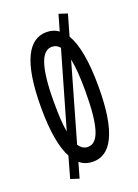

<svg xmlns="http://www.w3.org/2000/svg" viewBox="-114 -564 477 662"><g transform="rotate(-20 125.0 -232.5)"><path d="M61 47 77 -9C91 3 108 8 126 8C188 8 231 -55 231 -229C231 -326 218 -388 196 -425L218 -502L187 -512L170 -453C157 -463 142 -467 126 -467C64 -467 20 -405 20 -229C20 -138 32 -78 52 -41L30 37ZM68 -230C68 -368 91 -413 126 -413C137 -413 147 -409 155 -399L75 -121C70 -148 68 -184 68 -230ZM126 -46C113 -46 102 -52 93 -66L174 -349C180 -321 183 -282 183 -230C183 -95 163 -46 126 -46Z"/></g></svg>

Font: Inconsolata UltraCondensed Thin
Style: Regular
Weight: 100
Width: 1
Monospace: yes
Designer: Raph Levien, Cyreal, Brenton Simpson
Foundry: Raph Levien, Cyreal, Google
Version: Version 3.100